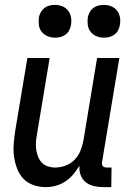

<svg xmlns="http://www.w3.org/2000/svg" viewBox="-20 -757 540 785"><path d="M167 8Q141 8 116.5 -0.5Q92 -9 75.5 -26.5Q59 -44 50 -67.5Q41 -91 37.5 -116Q34 -141 36 -167.5Q38 -194 42 -221L92 -520H183L131 -207Q128 -192 127 -176.5Q126 -161 128 -146Q130 -131 135.5 -117Q141 -103 150.5 -92.5Q160 -82 175 -77Q190 -72 205 -72Q226 -72 247 -79.5Q268 -87 284 -103Q300 -119 308.5 -140Q317 -161 321 -182L377 -520H468L397 -93Q396 -89 397 -85Q398 -81 400.5 -78Q403 -75 407 -73.5Q411 -72 416 -72H436L435 8H402Q382 8 363 3.5Q344 -1 330 -12.5Q316 -24 309.5 -42Q303 -60 305 -80Q294 -61 279.5 -44Q265 -27 247 -15Q229 -3 208 2.5Q187 8 167 8ZM405 -603Q389 -603 374.5 -609Q360 -615 350.5 -627Q341 -639 339 -654.5Q337 -670 339 -686Q341 -697 347 -707.5Q353 -718 362.5 -725Q372 -732 383 -734.5Q394 -737 405 -737Q421 -737 435.5 -731Q450 -725 459 -713Q468 -701 470.5 -685.5Q473 -670 470 -654Q468 -643 462.5 -632.5Q457 -622 447 -615Q437 -608 426.5 -605.5Q416 -603 405 -603ZM205 -603Q189 -603 174.5 -609Q160 -615 150.5 -627Q141 -639 139 -654.5Q137 -670 139 -686Q141 -697 147 -707.5Q153 -718 162.5 -725Q172 -732 183 -734.5Q194 -737 205 -737Q221 -737 235.5 -731Q250 -725 259 -713Q268 -701 270.5 -685.5Q273 -670 270 -654Q268 -643 262.5 -632.5Q257 -622 247 -615Q237 -608 226.5 -605.5Q216 -603 205 -603Z"/></svg>

Font: Iosevka Term Curly Medium
Style: Italic
Weight: 500
Italic angle: -9°
Designer: Belleve Invis
Foundry: Belleve Invis
Version: Version 32.3.0